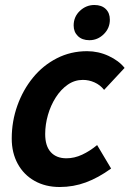

<svg xmlns="http://www.w3.org/2000/svg" viewBox="-20 -738 527 769"><path d="M27 -183Q27 -252 49.5 -315Q72 -378 112 -427Q152 -476 207.5 -504.5Q263 -533 329 -533Q374 -533 415 -514Q456 -495 479 -466L397 -378Q381 -398 358.5 -408Q336 -418 312 -418Q279 -418 251.5 -399Q224 -380 203.5 -348Q183 -316 172 -277.5Q161 -239 161 -201Q161 -153 183.5 -128.5Q206 -104 246 -104Q278 -104 309 -118.5Q340 -133 369 -157L425 -63Q374 -26 324 -7.5Q274 11 219 11Q162 11 118.5 -13.5Q75 -38 51 -82Q27 -126 27 -183ZM275 -636Q275 -671 300 -694.5Q325 -718 358 -718Q387 -718 403.5 -702Q420 -686 420 -659Q420 -625 395.5 -601Q371 -577 338 -577Q309 -577 292 -593.5Q275 -610 275 -636Z"/></svg>

Font: Radio Canada SemiBold
Style: Italic
Weight: 600
Italic angle: -12°
Designer: Charles Daoud, Etienne Aubert Bonn, Alexandre Saumier Demers, Jacques Le Bailly
Foundry: Radio-Canada
Version: Version 2.104; ttfautohint (v1.8.4.7-5d5b);gftools[0.9.28.de